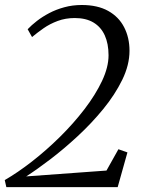

<svg xmlns="http://www.w3.org/2000/svg" viewBox="-24 -768 597 788"><path d="M2 0 -4.5 -29Q48.5 -59.5 107.2 -105.2Q166 -151 221.8 -206Q277.5 -261 322.8 -320Q368 -379 394.8 -435.8Q421.5 -492.5 421.5 -541Q421.5 -588.5 406 -622.8Q390.5 -657 359.8 -675.5Q329 -694 283 -694Q245 -694 212.8 -682Q180.5 -670 154.5 -651.8Q128.5 -633.5 107.5 -616L89.5 -648Q105 -664.5 127.5 -682Q150 -699.5 178 -714.2Q206 -729 239.8 -738.2Q273.5 -747.5 311.5 -747.5Q376.5 -747.5 420 -723.2Q463.5 -699 485.5 -656.2Q507.5 -613.5 507.5 -559.5Q507.5 -501.5 477.8 -440.5Q448 -379.5 399.8 -320.5Q351.5 -261.5 294.5 -208.8Q237.5 -156 182 -113.8Q126.5 -71.5 83.5 -44L413 -68L462 -155.5L499 -142.5L459 0Z"/></svg>

Font: Merriweather 60pt Light
Style: Italic
Weight: 300
Italic angle: -7.8°
Version: Version 2.101